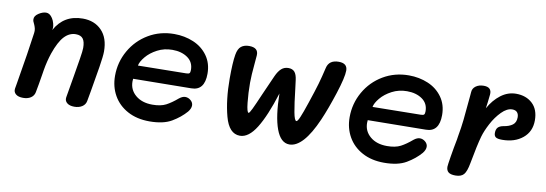

<svg xmlns="http://www.w3.org/2000/svg" viewBox="-47 -815 3155 1109"><g transform="rotate(10 1531.0 -260.5)"><path d="M524 -344Q524 -317 513.5 -251.5Q503 -186 489 -106L478 -45Q474 -24 455.5 -12Q437 0 410 0Q382 0 367 -12.5Q352 -25 355 -45L377 -174Q387 -233 394.5 -279.5Q402 -326 402 -343Q402 -380 389 -397Q376 -414 347 -414Q309 -414 279.5 -382.5Q250 -351 225 -279Q209 -231 200 -178L196 -153Q186 -90 177 -44Q173 -23 155 -11Q137 1 110 1Q81 1 66.5 -11.5Q52 -24 55 -44L60 -73Q94 -273 108 -379Q110 -393 107.5 -404Q105 -415 101 -424.5Q97 -434 95 -438Q90 -446 90 -456Q89 -476 112.5 -491.5Q136 -507 157 -507Q178 -507 194 -482Q202 -470 206.5 -453Q211 -436 210 -426L208 -414Q260 -510 371 -510Q440 -510 482 -466.5Q524 -423 524 -344Z M611 -217Q611 -297 650 -365.5Q689 -434 756.5 -474Q824 -514 907 -514Q968 -514 1020 -492Q1072 -470 1103.5 -426Q1135 -382 1135 -321Q1135 -222 1057 -222L717 -218Q716 -212 716 -202Q716 -153 753.5 -121.5Q791 -90 852 -90Q901 -90 931.5 -106Q962 -122 997 -152Q1016 -167 1032 -167Q1050 -167 1064.5 -154.5Q1079 -142 1079 -125Q1079 -107 1063 -87Q1030 -49 981.5 -20.5Q933 8 852 8Q778 8 723.5 -21.5Q669 -51 640 -102Q611 -153 611 -217ZM1013 -302Q1028 -302 1032.5 -307Q1037 -312 1037 -326Q1037 -372 1001.5 -397Q966 -422 912 -422Q864 -422 824 -401Q784 -380 759.5 -350.5Q735 -321 731 -298Z M1266 -316Q1266 -411 1274 -457Q1280 -493 1298 -507Q1316 -521 1344 -521Q1400 -521 1397 -475L1393 -428Q1386 -356 1386 -313Q1386 -253 1392 -196.5Q1398 -140 1408 -140Q1413 -140 1426.5 -168Q1440 -196 1467 -259L1518 -374Q1532 -405 1549 -420Q1566 -435 1590 -435Q1614 -435 1626.5 -420.5Q1639 -406 1643 -374L1649 -327Q1659 -238 1668 -189.5Q1677 -141 1688 -141Q1695 -141 1707 -169Q1719 -197 1739 -257Q1765 -334 1777 -375.5Q1789 -417 1802 -473Q1813 -521 1870 -521Q1921 -521 1921 -478Q1921 -439 1889.5 -341.5Q1858 -244 1828 -175Q1752 -1 1671 -1Q1620 -1 1593 -74Q1566 -147 1564 -281Q1521 -144 1476.5 -72.5Q1432 -1 1381 -1Q1317 -1 1291.5 -96.5Q1266 -192 1266 -316Z M1987 -217Q1987 -297 2026 -365.5Q2065 -434 2132.5 -474Q2200 -514 2283 -514Q2344 -514 2396 -492Q2448 -470 2479.5 -426Q2511 -382 2511 -321Q2511 -222 2433 -222L2093 -218Q2092 -212 2092 -202Q2092 -153 2129.5 -121.5Q2167 -90 2228 -90Q2277 -90 2307.5 -106Q2338 -122 2373 -152Q2392 -167 2408 -167Q2426 -167 2440.5 -154.5Q2455 -142 2455 -125Q2455 -107 2439 -87Q2406 -49 2357.5 -20.5Q2309 8 2228 8Q2154 8 2099.5 -21.5Q2045 -51 2016 -102Q1987 -153 1987 -217ZM2389 -302Q2404 -302 2408.5 -307Q2413 -312 2413 -326Q2413 -372 2377.5 -397Q2342 -422 2288 -422Q2240 -422 2200 -401Q2160 -380 2135.5 -350.5Q2111 -321 2107 -298Z M3044 -384Q3044 -318 2997 -279.5Q2950 -241 2877 -241Q2849 -241 2839 -248.5Q2829 -256 2829 -273Q2829 -294 2839 -305Q2849 -316 2871 -320Q2904 -325 2923.5 -339.5Q2943 -354 2943 -384Q2943 -403 2933.5 -413.5Q2924 -424 2905 -424Q2874 -424 2842.5 -392Q2811 -360 2788 -316.5Q2765 -273 2755 -238Q2740 -185 2720 -76Q2711 -26 2695.5 -8.5Q2680 9 2647 9Q2618 9 2605.5 -1.5Q2593 -12 2593 -33Q2593 -42 2601.5 -94.5Q2610 -147 2620 -197L2623 -217Q2633 -272 2637.5 -315Q2642 -358 2651 -457L2653 -481Q2654 -503 2672.5 -516.5Q2691 -530 2719 -530Q2767 -530 2763 -486Q2758 -437 2753 -404Q2781 -455 2822 -486Q2863 -517 2911 -517Q2970 -517 3007 -482.5Q3044 -448 3044 -384Z"/></g></svg>

Font: Mali SemiBold
Style: Italic
Weight: 600
Italic angle: -10°
Version: Version 1.000; ttfautohint (v1.6)